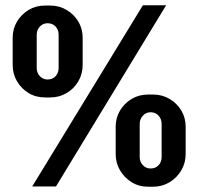

<svg xmlns="http://www.w3.org/2000/svg" viewBox="-20 -706 751 727"><path d="M102 0 521 -686H609L192 0ZM151 -337Q116 -337 88.5 -353.5Q61 -370 44.5 -398Q28 -426 28 -460V-563Q28 -597 44.5 -624.5Q61 -652 88.5 -668.5Q116 -685 151 -685H170Q204 -685 232 -668.5Q260 -652 276.5 -624.5Q293 -597 293 -563V-460Q293 -426 276.5 -398Q260 -370 232 -353.5Q204 -337 170 -337ZM160 -405Q179 -405 190.5 -417.5Q202 -430 202 -449V-574Q202 -593 190.5 -605.5Q179 -618 160 -618Q143 -618 131 -605.5Q119 -593 119 -574V-449Q119 -430 131 -417.5Q143 -405 160 -405ZM541 1Q506 1 478.5 -16Q451 -33 434.5 -61Q418 -89 418 -123V-226Q418 -260 434.5 -287.5Q451 -315 478.5 -331.5Q506 -348 541 -348H560Q594 -348 622 -331.5Q650 -315 666.5 -287.5Q683 -260 683 -226V-123Q683 -89 666.5 -61Q650 -33 622 -16Q594 1 560 1ZM550 -68Q569 -68 580.5 -80.5Q592 -93 592 -111V-237Q592 -255 580.5 -268Q569 -281 550 -281Q533 -281 521 -268Q509 -255 509 -237V-111Q509 -93 521 -80.5Q533 -68 550 -68Z"/></svg>

Font: Chivo Medium ExtraBold
Style: Regular
Weight: 800
Version: Version 2.002